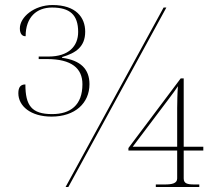

<svg xmlns="http://www.w3.org/2000/svg" viewBox="-20 -744 880 764"><path d="M185 -280C279 -280 336 -334 336 -409C336 -469 301 -504 227 -514V-517C282 -533 319 -558 319 -618C319 -675 282 -724 189 -724C116 -724 59 -676 59 -631C59 -608 70 -599 82 -600C82 -676 126 -714 187 -714C258 -714 291 -685 291 -617C291 -560 253 -519 173 -519H134V-509H167C265 -509 308 -472 308 -409C308 -325 260 -290 187 -290C106 -290 81 -324 81 -408C62 -408 53 -397 53 -373C53 -322 102 -280 185 -280ZM241 0H252L642 -714H631ZM600 0H773V-10H753C725 -10 711 -14 711 -34V-145H789V-160H711V-432H699L491 -155V-145H685V-34C685 -14 664 -10 636 -10H600ZM508 -160 649 -347C665 -368 681 -390 688 -401C686 -378 685 -335 685 -314V-160Z"/></svg>

Font: Noto Serif Display Thin
Style: Regular
Weight: 100
Designer: Monotype Design Team
Foundry: Monotype Imaging Inc.
Version: Version 2.009